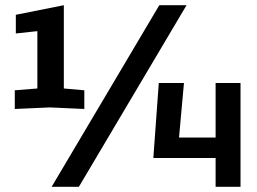

<svg xmlns="http://www.w3.org/2000/svg" viewBox="-20 -720 990 740"><path d="M37 -300V-372L124 -379V-600L41 -591V-663L226 -700V-379L305 -372V-300L172 -306ZM179 0 594 -700H699L284 0ZM571 -111 592 -400H689L670 -190H811V-400H907V0H811V-111Z"/></svg>

Font: Tektur SemiCondensed Medium
Style: Regular
Weight: 500
Width: 4
Designer: Adam Jagosz
Foundry: Adam Jagosz
Version: Version 1.005;gftools[0.9.30]